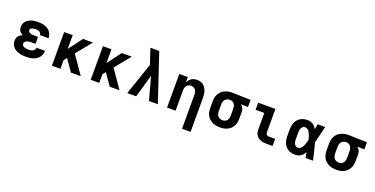

<svg xmlns="http://www.w3.org/2000/svg" viewBox="-25 -1655 5451 2791"><g transform="rotate(20 2700.0 -260.0)"><path d="M298 8Q271 8 244.5 5.5Q218 3 192 -4.5Q166 -12 142.5 -24.5Q119 -37 100.5 -56.5Q82 -76 72.5 -101.5Q63 -127 63 -154Q63 -173 68 -192.5Q73 -212 85 -227Q97 -242 113.5 -253Q130 -264 148 -272Q133 -279 119.5 -289.5Q106 -300 96.5 -313.5Q87 -327 83 -343.5Q79 -360 79 -376Q79 -401 88 -425Q97 -449 114 -467Q131 -485 153 -497Q175 -509 199 -516Q223 -523 247.5 -525.5Q272 -528 297 -528Q323 -528 348.5 -525Q374 -522 398.5 -513.5Q423 -505 445 -491Q467 -477 482.5 -456.5Q498 -436 506.5 -411Q515 -386 515 -360Q515 -360 515 -359.5Q515 -359 515 -358H383Q383 -358 383 -358.5Q383 -359 383 -359Q383 -373 374.5 -386Q366 -399 353.5 -406Q341 -413 326.5 -415.5Q312 -418 297 -418Q288 -418 279.5 -417.5Q271 -417 262 -415.5Q253 -414 244.5 -411Q236 -408 228.5 -403.5Q221 -399 216 -391Q211 -383 211 -374Q211 -360 221 -349Q231 -338 244 -332.5Q257 -327 271.5 -325.5Q286 -324 300 -324H366V-217H300Q289 -217 277.5 -216Q266 -215 255 -213Q244 -211 233.5 -206.5Q223 -202 214 -195Q205 -188 200 -178Q195 -168 195 -157Q195 -146 200.5 -136.5Q206 -127 215 -121Q224 -115 234 -111.5Q244 -108 254.5 -106Q265 -104 276 -103Q287 -102 298 -102Q314 -102 331 -104.5Q348 -107 363 -115Q378 -123 388.5 -137Q399 -151 399 -168H531Q531 -168 531 -168Q531 -168 531 -168Q531 -140 522 -114Q513 -88 495.5 -66.5Q478 -45 454.5 -30Q431 -15 405 -6.5Q379 2 352 5Q325 8 298 8Z M698 0V-520H830V-307L990 -520H1144L949 -281L1144 0H992L867 -180L830 -135V0Z M1298 0V-520H1430V-307L1590 -520H1744L1549 -281L1744 0H1592L1467 -180L1430 -135V0Z M1863 0 2033 -498 2013 -558Q1998 -602 1983.5 -646.5Q1969 -691 1954 -735H2091L2138 -593L2337 0H2199L2103 -354L2001 0Z M2789 215V-310Q2789 -330 2784.5 -349.5Q2780 -369 2768.5 -385Q2757 -401 2738.5 -409.5Q2720 -418 2700 -418Q2680 -418 2661.5 -409.5Q2643 -401 2631.5 -385Q2620 -369 2615.5 -349.5Q2611 -330 2611 -310V0H2479V-520H2611V-437Q2621 -458 2635 -475.5Q2649 -493 2668 -505.5Q2687 -518 2709.5 -523Q2732 -528 2754 -528Q2780 -528 2805.5 -521Q2831 -514 2851 -497.5Q2871 -481 2885 -459Q2899 -437 2907 -412.5Q2915 -388 2918 -362Q2921 -336 2921 -310V215Z M3299 8Q3269 8 3239.5 3Q3210 -2 3183 -14.5Q3156 -27 3133.5 -47.5Q3111 -68 3096.5 -94.5Q3082 -121 3076.5 -150.5Q3071 -180 3071 -210V-310Q3071 -339 3076 -367Q3081 -395 3094 -421Q3107 -447 3127.5 -467.5Q3148 -488 3173.5 -501Q3199 -514 3227 -521Q3255 -528 3284 -528Q3288 -528 3292 -528Q3296 -528 3300 -528L3582 -520V-410L3471 -413Q3483 -404 3492.5 -392.5Q3502 -381 3509 -367.5Q3516 -354 3518.5 -339.5Q3521 -325 3521 -310V-210Q3521 -180 3515.5 -151Q3510 -122 3496.5 -96Q3483 -70 3461.5 -49Q3440 -28 3413.5 -15Q3387 -2 3358 3Q3329 8 3299 8ZM3299 -102Q3319 -102 3338 -110Q3357 -118 3368.5 -134Q3380 -150 3384.5 -170Q3389 -190 3389 -210V-310Q3389 -329 3385 -348Q3381 -367 3370.5 -382.5Q3360 -398 3343 -407.5Q3326 -417 3307 -418H3300Q3298 -418 3296.5 -418Q3295 -418 3294 -418Q3274 -418 3255.5 -409Q3237 -400 3224.5 -384.5Q3212 -369 3207.5 -349.5Q3203 -330 3203 -310V-210Q3203 -190 3208 -169.5Q3213 -149 3226 -133Q3239 -117 3258.5 -109.5Q3278 -102 3299 -102Z M4015 0Q3993 0 3970.5 -3Q3948 -6 3926.5 -14Q3905 -22 3887 -35.5Q3869 -49 3856.5 -68Q3844 -87 3839 -109.5Q3834 -132 3834 -155V-410H3699V-520H3966V-155Q3966 -145 3969.5 -136Q3973 -127 3980 -121Q3987 -115 3996.5 -112.5Q4006 -110 4015 -110H4111V0Z M4465 8Q4437 8 4409 2.5Q4381 -3 4356.5 -17Q4332 -31 4313 -52.5Q4294 -74 4283 -100Q4272 -126 4267.5 -154Q4263 -182 4263 -210V-310Q4263 -338 4267.5 -366Q4272 -394 4283 -420Q4294 -446 4313 -467.5Q4332 -489 4356.5 -503Q4381 -517 4409 -522.5Q4437 -528 4465 -528Q4486 -528 4507.5 -522Q4529 -516 4547 -504Q4565 -492 4579 -475.5Q4593 -459 4605 -440Q4608 -460 4611.5 -480Q4615 -500 4619 -520H4735Q4719 -456 4704.5 -391.5Q4690 -327 4673 -263Q4691 -198 4706 -132Q4721 -66 4737 0H4621Q4617 -21 4613.5 -41.5Q4610 -62 4606 -83Q4595 -64 4580.5 -47Q4566 -30 4548 -17.5Q4530 -5 4508.5 1.5Q4487 8 4465 8ZM4465 -102Q4482 -102 4497.5 -111.5Q4513 -121 4523.5 -134.5Q4534 -148 4541 -164Q4548 -180 4553.5 -196.5Q4559 -213 4563.5 -229.5Q4568 -246 4572 -263Q4568 -279 4563.5 -295.5Q4559 -312 4553 -328Q4547 -344 4540 -359Q4533 -374 4522.5 -387.5Q4512 -401 4497 -409.5Q4482 -418 4465 -418Q4453 -418 4441.5 -413.5Q4430 -409 4421.5 -400Q4413 -391 4408 -380Q4403 -369 4400 -357.5Q4397 -346 4396 -334Q4395 -322 4395 -310V-210Q4395 -198 4396 -186Q4397 -174 4400 -162.5Q4403 -151 4408 -140Q4413 -129 4421.5 -120Q4430 -111 4441.5 -106.5Q4453 -102 4465 -102Z M5099 8Q5069 8 5039.5 3Q5010 -2 4983 -14.5Q4956 -27 4933.5 -47.5Q4911 -68 4896.5 -94.5Q4882 -121 4876.5 -150.5Q4871 -180 4871 -210V-310Q4871 -339 4876 -367Q4881 -395 4894 -421Q4907 -447 4927.5 -467.5Q4948 -488 4973.5 -501Q4999 -514 5027 -521Q5055 -528 5084 -528Q5088 -528 5092 -528Q5096 -528 5100 -528L5382 -520V-410L5271 -413Q5283 -404 5292.5 -392.5Q5302 -381 5309 -367.5Q5316 -354 5318.5 -339.5Q5321 -325 5321 -310V-210Q5321 -180 5315.5 -151Q5310 -122 5296.5 -96Q5283 -70 5261.5 -49Q5240 -28 5213.5 -15Q5187 -2 5158 3Q5129 8 5099 8ZM5099 -102Q5119 -102 5138 -110Q5157 -118 5168.5 -134Q5180 -150 5184.5 -170Q5189 -190 5189 -210V-310Q5189 -329 5185 -348Q5181 -367 5170.5 -382.5Q5160 -398 5143 -407.5Q5126 -417 5107 -418H5100Q5098 -418 5096.5 -418Q5095 -418 5094 -418Q5074 -418 5055.5 -409Q5037 -400 5024.5 -384.5Q5012 -369 5007.5 -349.5Q5003 -330 5003 -310V-210Q5003 -190 5008 -169.5Q5013 -149 5026 -133Q5039 -117 5058.5 -109.5Q5078 -102 5099 -102Z"/></g></svg>

Font: Iosevka Custom XBdEx
Style: Regular
Weight: 800
Width: 7
Monospace: yes
Designer: Belleve Invis
Foundry: Belleve Invis
Version: Version 11.2.4; ttfautohint (v1.8.4)